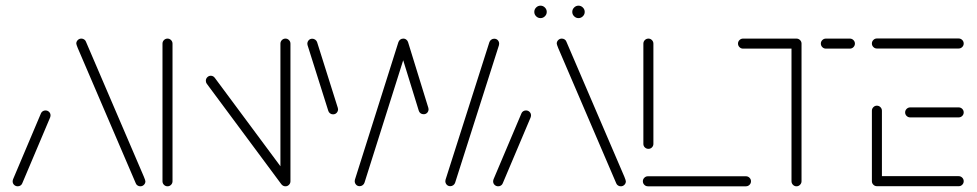

<svg xmlns="http://www.w3.org/2000/svg" viewBox="-20 -654 3431 674"><path d="M42.2 0Q34.8 0 29.6 -5Q24.4 -10 24.4 -17.4Q24.4 -20.4 25.9 -24.8L123.7 -255.9Q125.6 -260.7 130 -263.5Q134.4 -266.3 139.6 -266.3Q147 -266.3 152.2 -261.3Q157.4 -256.3 157.4 -248.9Q157.4 -245.9 155.9 -241.5L58.1 -10.4Q56.3 -5.6 51.9 -2.8Q47.4 0 42.2 0ZM490.4 -17.4Q490.4 -10.4 485.2 -5.2Q480 0 472.6 0Q467.4 0 463 -2.8Q458.5 -5.6 456.7 -10.4L253 -485.2Q250.4 -491.9 249.1 -495.6Q247.8 -499.3 247.8 -501.1Q247.8 -508.1 253 -513.3Q258.1 -518.5 265.6 -518.5Q270.7 -518.5 275.2 -515.7Q279.6 -513 281.5 -508.1L485.2 -33.3Q487.8 -26.7 489.1 -23Q490.4 -19.3 490.4 -17.4Z M568.1 0Q560.7 0 555.6 -5.2Q550.4 -10.4 550.4 -17.8V-500.7Q550.4 -508.1 555.6 -513.3Q560.7 -518.5 568.1 -518.5Q575.2 -518.5 580.4 -513.3Q585.6 -508.1 585.6 -500.7V-17.8Q585.6 -10.4 580.4 -5.2Q575.2 0 568.1 0ZM702.6 -370.4Q702.6 -377.8 707.8 -383Q713 -388.1 720 -388.1Q728.5 -388.1 734.1 -380.7L996.3 -27.4L968.1 -6.7L705.9 -360Q702.6 -364.4 702.6 -370.4ZM982.2 0Q974.8 0 969.6 -5.2Q964.4 -10.4 964.4 -17.8V-500.7Q964.4 -508.1 969.6 -513.3Q974.8 -518.5 982.2 -518.5Q989.3 -518.5 994.4 -513.3Q999.6 -508.1 999.6 -500.7V-17.8Q999.6 -10.4 994.4 -5.2Q989.3 0 982.2 0Z M1543.3 -18.1Q1543.3 -19.6 1544.1 -23.3L1697.8 -505.6Q1699.6 -511.1 1704.3 -514.6Q1708.9 -518.1 1714.8 -518.1Q1722.6 -518.1 1727.4 -513Q1732.2 -507.8 1732.2 -500.7Q1732.2 -497 1731.5 -495.2L1577.8 -13Q1576.3 -7.8 1571.5 -4.1Q1566.7 -0.4 1560.7 -0.4Q1553 -0.4 1548.1 -5.7Q1543.3 -11.1 1543.3 -18.1ZM1132.2 -265.6 1059.6 -495.6Q1058.9 -498.5 1058.9 -500.4Q1058.9 -507.4 1063.7 -512.8Q1068.5 -518.1 1076.3 -518.1Q1082.2 -518.1 1087 -514.4Q1091.9 -510.7 1093.3 -505.6L1165.9 -275.2Q1166.7 -272.2 1166.7 -270.4Q1166.7 -263.3 1161.9 -258Q1157 -252.6 1148.9 -252.6Q1143 -252.6 1138.3 -256.3Q1133.7 -260 1132.2 -265.6ZM1225.2 -18.1Q1225.2 -19.6 1225.9 -23.3L1378.5 -505.9Q1380.4 -511.5 1385 -515Q1389.6 -518.5 1395.6 -518.5Q1403.3 -518.5 1408.1 -513.1Q1413 -507.8 1413 -500.7Q1413 -497.4 1412.2 -495.6L1259.6 -13Q1258.1 -7.8 1253.3 -4.1Q1248.5 -0.4 1242.6 -0.4Q1234.8 -0.4 1230 -5.7Q1225.2 -11.1 1225.2 -18.1ZM1450 -265.6 1378.9 -495.9Q1378.1 -498.9 1378.1 -500.7Q1378.1 -507.8 1383 -513Q1387.8 -518.1 1395.6 -518.1Q1401.9 -518.1 1406.5 -514.6Q1411.1 -511.1 1412.6 -505.6L1483.7 -275.2Q1484.4 -272.2 1484.4 -270.4Q1484.4 -263.3 1479.6 -258.1Q1474.8 -253 1467 -253Q1460.7 -253 1456.1 -256.5Q1451.5 -260 1450 -265.6Z M1728.9 0Q1721.5 0 1716.3 -5Q1711.1 -10 1711.1 -17.4Q1711.1 -20.4 1712.6 -24.8L1810.4 -255.9Q1812.2 -260.7 1816.7 -263.5Q1821.1 -266.3 1826.3 -266.3Q1833.7 -266.3 1838.9 -261.3Q1844.1 -256.3 1844.1 -248.9Q1844.1 -245.9 1842.6 -241.5L1744.8 -10.4Q1743 -5.6 1738.5 -2.8Q1734.1 0 1728.9 0ZM2177 -17.4Q2177 -10.4 2171.9 -5.2Q2166.7 0 2159.3 0Q2154.1 0 2149.6 -2.8Q2145.2 -5.6 2143.3 -10.4L1939.6 -485.2Q1937 -491.9 1935.7 -495.6Q1934.4 -499.3 1934.4 -501.1Q1934.4 -508.1 1939.6 -513.3Q1944.8 -518.5 1952.2 -518.5Q1957.4 -518.5 1961.9 -515.7Q1966.3 -513 1968.1 -508.1L2171.9 -33.3Q2174.4 -26.7 2175.7 -23Q2177 -19.3 2177 -17.4ZM1988.9 -612.2Q1988.9 -621.1 1995.4 -627.6Q2001.9 -634.1 2010.7 -634.1Q2019.6 -634.1 2026.1 -627.6Q2032.6 -621.1 2032.6 -612.2Q2032.6 -603.3 2026.1 -596.9Q2019.6 -590.4 2010.7 -590.4Q2001.9 -590.4 1995.4 -596.9Q1988.9 -603.3 1988.9 -612.2ZM1855.6 -612.2Q1855.6 -621.1 1862 -627.6Q1868.5 -634.1 1877.4 -634.1Q1886.3 -634.1 1892.8 -627.6Q1899.3 -621.1 1899.3 -612.2Q1899.3 -603.3 1892.8 -596.9Q1886.3 -590.4 1877.4 -590.4Q1868.5 -590.4 1862 -596.9Q1855.6 -603.3 1855.6 -612.2Z M2616.3 -17.8Q2616.3 -10.4 2611.1 -5.2Q2605.9 0 2598.5 0H2254.4Q2247 0 2241.9 -5.2Q2236.7 -10.4 2236.7 -17.8Q2236.7 -24.8 2241.9 -30Q2247 -35.2 2254.4 -35.2H2598.5Q2605.9 -35.2 2611.1 -30Q2616.3 -24.8 2616.3 -17.8ZM2256.3 -131.5Q2248.9 -131.5 2243.7 -136.5Q2238.5 -141.5 2238.5 -148.9V-500.7Q2238.5 -508.1 2243.7 -513.3Q2248.9 -518.5 2256.3 -518.5Q2263.3 -518.5 2268.5 -513.3Q2273.7 -508.1 2273.7 -500.7V-148.9Q2273.7 -141.9 2268.7 -136.7Q2263.7 -131.5 2256.3 -131.5Z M2793.7 -502.2V-17.8Q2793.7 -10.7 2788.5 -5.4Q2783.3 0 2775.9 0Q2768.9 0 2763.7 -5.2Q2758.5 -10.4 2758.5 -17.8V-502.2ZM2570.7 -501.1Q2570.7 -508.1 2575.9 -513.3Q2581.1 -518.5 2588.5 -518.5H2775.9Q2783.3 -518.5 2788.5 -513.3Q2793.7 -508.1 2793.7 -501.1Q2793.7 -493.7 2788.5 -488.5Q2783.3 -483.3 2775.9 -483.3H2588.5Q2581.1 -483.3 2575.9 -488.5Q2570.7 -493.7 2570.7 -501.1ZM2861.5 -501.1Q2861.5 -508.1 2866.7 -513.3Q2871.9 -518.5 2879.3 -518.5H2963.3Q2970.7 -518.5 2975.9 -513.3Q2981.1 -508.1 2981.1 -501.1Q2981.1 -493.7 2975.9 -488.5Q2970.7 -483.3 2963.3 -483.3H2879.3Q2871.9 -483.3 2866.7 -488.5Q2861.5 -493.7 2861.5 -501.1Z M3040.7 -18.1V-265.2Q3040.7 -272.6 3045.9 -277.8Q3051.1 -283 3058.1 -283Q3065.6 -283 3070.7 -277.8Q3075.9 -272.6 3075.9 -265.2V-18.1ZM3363 -17.8Q3363 -10.4 3357.6 -5.2Q3352.2 0 3345.2 -0.4H3058.1Q3051.1 -0.4 3045.9 -5.6Q3040.7 -10.7 3040.7 -17.8Q3040.7 -25.2 3045.9 -30.4Q3051.1 -35.6 3058.1 -35.6H3345.2Q3352.6 -35.6 3357.8 -30.4Q3363 -25.2 3363 -17.8ZM3157.4 -259.3Q3157.4 -266.7 3162.8 -271.9Q3168.1 -277 3175.2 -277H3345.2Q3352.6 -277 3357.8 -271.9Q3363 -266.7 3363 -259.3Q3363 -252.2 3357.8 -247Q3352.6 -241.9 3345.2 -241.9H3175.2Q3167.8 -241.9 3162.6 -247Q3157.4 -252.2 3157.4 -259.3ZM3040.7 -501.1Q3040.7 -508.5 3045.9 -513.7Q3051.1 -518.9 3058.1 -518.9H3345.2Q3352.6 -518.9 3357.8 -513.7Q3363 -508.5 3363 -501.1Q3363 -494.1 3357.8 -488.9Q3352.6 -483.7 3345.2 -483.7H3058.1Q3051.1 -483.7 3045.9 -488.9Q3040.7 -494.1 3040.7 -501.1Z"/></svg>

Font: 26F Galaxy Sans Light
Style: Regular
Weight: 300
Designer: C₂₉H₂₅N₃O₅
Version: Version 1.100